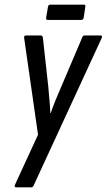

<svg xmlns="http://www.w3.org/2000/svg" viewBox="-20 -808 460 828"><path d="M50 0Q46 0 44 -2.5Q42 -5 44 -10L144 -227L84 -645Q83 -655 92 -655H155Q164 -655 165 -645L188 -436Q190 -409 193 -379.5Q196 -350 197 -321H199Q209 -350 221 -379.5Q233 -409 245 -436L334 -645Q337 -655 345 -655H412Q417 -655 419 -653Q421 -651 419 -645L126 -10Q122 0 115 0ZM186 -722Q177 -722 179 -732L187 -779Q189 -788 197 -788H341Q350 -788 348 -779L341 -732Q339 -722 330 -722Z"/></svg>

Font: Sofia Sans Extra Condensed Medium
Style: Italic
Weight: 500
Italic angle: -9°
Version: Version 4.100